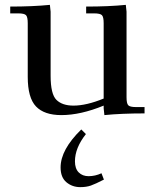

<svg xmlns="http://www.w3.org/2000/svg" viewBox="-20 -466 633 789"><path d="M22 -411V-439Q115 -439 185 -446L188 -418V-155Q188 -79 212 -55.5Q236 -32 282 -32Q335 -32 406 -61V-371Q406 -396 399 -403.5Q392 -411 367 -411H334V-439Q427 -439 497 -446L500 -418V-66Q500 -41 507 -33.5Q514 -26 539 -26H574V0Q479 0 409 7L406 -21V-32Q311 7 232 7Q162 7 128 -28.5Q94 -64 94 -150V-371Q94 -396 87 -403.5Q80 -411 55 -411ZM229 222Q229 149 314 66L333 85Q288 142 288 197Q288 227 303.5 242.5Q319 258 344 258Q371 258 397 246L407 272Q372 290 353.5 296.5Q335 303 310 303Q277 303 253 283Q229 263 229 222Z"/></svg>

Font: Dihjauti
Style: Bold
Weight: 700
Designer: T. Christopher White
Version: Version 3.0.0